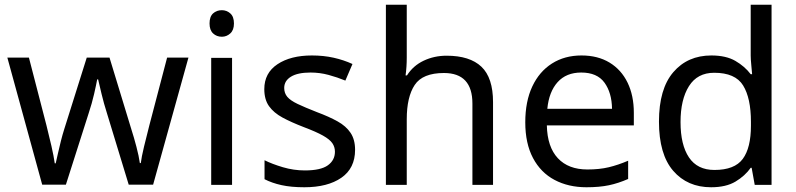

<svg xmlns="http://www.w3.org/2000/svg" viewBox="-20 -780 3360 810"><path d="M431 -303Q418 -344 408.5 -383.5Q399 -423 394 -445H390Q386 -423 377 -383.5Q368 -344 354 -302L258 -1H158L11 -537H102L176 -251Q187 -208 197 -164Q207 -120 211 -91H215Q219 -108 224.5 -133Q230 -158 237 -185.5Q244 -213 251 -235L346 -537H442L534 -235Q545 -201 555.5 -161Q566 -121 570 -92H574Q577 -117 587.5 -161Q598 -205 610 -251L685 -537H775L626 -1H523Z M916 -737Q936 -737 951.5 -723.5Q967 -710 967 -681Q967 -653 951.5 -639Q936 -625 916 -625Q894 -625 879 -639Q864 -653 864 -681Q864 -710 879 -723.5Q894 -737 916 -737ZM959 -536V0H871V-536Z M1478 -148Q1478 -70 1420 -30Q1362 10 1264 10Q1208 10 1167.5 1Q1127 -8 1096 -24V-104Q1128 -88 1173.5 -74.5Q1219 -61 1266 -61Q1333 -61 1363 -82.5Q1393 -104 1393 -140Q1393 -160 1382 -176Q1371 -192 1342.5 -208Q1314 -224 1261 -244Q1209 -264 1172 -284Q1135 -304 1115 -332Q1095 -360 1095 -404Q1095 -472 1150.5 -509Q1206 -546 1296 -546Q1345 -546 1387.5 -536.5Q1430 -527 1467 -510L1437 -440Q1403 -454 1366 -464Q1329 -474 1290 -474Q1236 -474 1207.5 -456.5Q1179 -439 1179 -409Q1179 -387 1192 -371.5Q1205 -356 1235.5 -341.5Q1266 -327 1317 -307Q1368 -288 1404 -268Q1440 -248 1459 -219.5Q1478 -191 1478 -148Z M1696 -537Q1696 -497 1691 -462H1697Q1723 -503 1767.5 -524Q1812 -545 1864 -545Q1962 -545 2011 -498.5Q2060 -452 2060 -349V0H1973V-343Q1973 -472 1853 -472Q1763 -472 1729.5 -421.5Q1696 -371 1696 -277V0H1608V-760H1696Z M2433 -546Q2502 -546 2551.5 -516Q2601 -486 2627.5 -431.5Q2654 -377 2654 -304V-251H2287Q2289 -160 2333.5 -112.5Q2378 -65 2458 -65Q2509 -65 2548.5 -74.5Q2588 -84 2630 -102V-25Q2589 -7 2549 1.5Q2509 10 2454 10Q2378 10 2319.5 -21Q2261 -52 2228.5 -113.5Q2196 -175 2196 -264Q2196 -352 2225.5 -415Q2255 -478 2308.5 -512Q2362 -546 2433 -546ZM2432 -474Q2369 -474 2332.5 -433.5Q2296 -393 2289 -321H2562Q2561 -389 2530 -431.5Q2499 -474 2432 -474Z M2980 10Q2880 10 2820 -59.5Q2760 -129 2760 -267Q2760 -405 2820.5 -475.5Q2881 -546 2981 -546Q3043 -546 3082.5 -523Q3122 -500 3147 -467H3153Q3152 -480 3149.5 -505.5Q3147 -531 3147 -546V-760H3235V0H3164L3151 -72H3147Q3123 -38 3083 -14Q3043 10 2980 10ZM2994 -63Q3079 -63 3113.5 -109.5Q3148 -156 3148 -250V-266Q3148 -366 3115 -419.5Q3082 -473 2993 -473Q2922 -473 2886.5 -416.5Q2851 -360 2851 -265Q2851 -169 2886.5 -116Q2922 -63 2994 -63Z"/></svg>

Font: Noto Sans Old Persian
Style: Regular
Weight: 400
Designer: Monotype Design Team
Foundry: Monotype Imaging Inc.
Version: Version 2.001; ttfautohint (v1.8.4.7-5d5b)